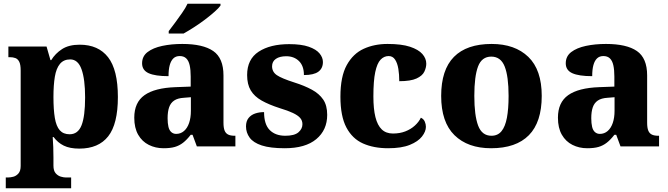

<svg xmlns="http://www.w3.org/2000/svg" viewBox="-20 -786 3587 1031"><path d="M11 225V167H24Q36 167 51.5 163Q67 159 79 145.5Q91 132 91 105V-407Q91 -439 83.5 -454Q76 -469 63 -474Q50 -479 32 -479H25V-536H230L251 -463H255Q277 -499 313.5 -522.5Q350 -546 408 -546Q508 -546 560.5 -478.5Q613 -411 613 -265Q613 -120 561 -54Q509 12 406 12Q355 12 322.5 -4Q290 -20 268 -50H263Q265 -25 266 3.5Q267 32 267 60V103Q267 131 279 144.5Q291 158 306.5 162.5Q322 167 333 167H362V225ZM354 -65Q399 -65 418 -113.5Q437 -162 437 -263Q437 -360 418 -413.5Q399 -467 357 -467Q322 -467 302 -443Q282 -419 274.5 -374Q267 -329 267 -265Q267 -197 274.5 -152.5Q282 -108 301 -86.5Q320 -65 354 -65Z M858 10Q815 10 779 -8Q743 -26 722 -62.5Q701 -99 701 -154Q701 -236 756 -275Q811 -314 923 -318L1004 -321V-375Q1004 -411 998.5 -435.5Q993 -460 980 -472.5Q967 -485 945 -485Q924 -485 911 -472.5Q898 -460 891.5 -436.5Q885 -413 885 -377Q813 -377 778 -393Q743 -409 743 -446Q743 -484 772.5 -506.5Q802 -529 851 -539.5Q900 -550 959 -550Q1070 -550 1125 -512Q1180 -474 1180 -381V-128Q1180 -100 1186 -85Q1192 -70 1205 -63.5Q1218 -57 1240 -57H1244V0H1037L1014 -62H1004Q983 -35 963 -19.5Q943 -4 919 3Q895 10 858 10ZM926 -67Q950 -67 968 -82.5Q986 -98 995.5 -126Q1005 -154 1005 -191V-264L968 -261Q934 -259 915 -246Q896 -233 888 -209.5Q880 -186 880 -151Q880 -124 884.5 -105Q889 -86 900 -76.5Q911 -67 926 -67ZM886 -619Q901 -638 920 -664Q939 -690 958 -717Q977 -744 987 -766H1164V-756Q1155 -743 1132.5 -723Q1110 -703 1081 -681Q1052 -659 1021.5 -639.5Q991 -620 966 -606H886Z M1509 10Q1431 10 1385.5 -5Q1340 -20 1320.5 -47Q1301 -74 1301 -107Q1301 -135 1314.5 -152Q1328 -169 1350 -176.5Q1372 -184 1398 -184Q1398 -118 1428.5 -87.5Q1459 -57 1512 -57Q1561 -57 1582.5 -75.5Q1604 -94 1604 -119Q1604 -139 1591.5 -153Q1579 -167 1552.5 -179.5Q1526 -192 1483 -205Q1424 -224 1385 -246Q1346 -268 1326.5 -300.5Q1307 -333 1307 -383Q1307 -468 1369 -508.5Q1431 -549 1533 -549Q1598 -549 1638 -535Q1678 -521 1696 -499Q1714 -477 1714 -453Q1714 -419 1689.5 -401Q1665 -383 1612 -383Q1612 -432 1585.5 -458Q1559 -484 1517 -484Q1482 -484 1461.5 -470Q1441 -456 1441 -430Q1441 -400 1466.5 -382.5Q1492 -365 1561 -343Q1615 -326 1654.5 -304.5Q1694 -283 1715.5 -251.5Q1737 -220 1737 -169Q1737 -88 1678.5 -39Q1620 10 1509 10Z M2064 10Q1987 10 1929.5 -15.5Q1872 -41 1840 -101.5Q1808 -162 1808 -267Q1808 -375 1842 -436.5Q1876 -498 1933 -524Q1990 -550 2061 -550Q2136 -550 2181.5 -535Q2227 -520 2248 -496Q2269 -472 2269 -444Q2269 -423 2258.5 -401Q2248 -379 2216.5 -364.5Q2185 -350 2124 -350Q2124 -386 2119 -416.5Q2114 -447 2101.5 -466Q2089 -485 2067 -485Q2042 -485 2023.5 -465.5Q2005 -446 1995 -399Q1985 -352 1985 -268Q1985 -201 1996 -157Q2007 -113 2030 -91Q2053 -69 2090 -69Q2127 -69 2156.5 -80.5Q2186 -92 2207.5 -111.5Q2229 -131 2240 -154Q2255 -147 2261 -133Q2267 -119 2267 -105Q2267 -80 2246 -53Q2225 -26 2180.5 -8Q2136 10 2064 10Z M2617 10Q2492 10 2420.5 -60Q2349 -130 2349 -271Q2349 -411 2417.5 -480.5Q2486 -550 2620 -550Q2745 -550 2817 -480.5Q2889 -411 2889 -271Q2889 -130 2820 -60Q2751 10 2617 10ZM2619 -57Q2653 -57 2673 -81.5Q2693 -106 2702 -153.5Q2711 -201 2711 -271Q2711 -376 2690 -429Q2669 -482 2618 -482Q2567 -482 2547 -429Q2527 -376 2527 -271Q2527 -166 2547.5 -111.5Q2568 -57 2619 -57Z M3133 10Q3090 10 3054 -8Q3018 -26 2997 -62.5Q2976 -99 2976 -154Q2976 -236 3031 -275Q3086 -314 3198 -318L3279 -321V-375Q3279 -411 3273.5 -435.5Q3268 -460 3255 -472.5Q3242 -485 3220 -485Q3199 -485 3186 -472.5Q3173 -460 3166.5 -436.5Q3160 -413 3160 -377Q3088 -377 3053 -393Q3018 -409 3018 -446Q3018 -484 3047.5 -506.5Q3077 -529 3126 -539.5Q3175 -550 3234 -550Q3345 -550 3400 -512Q3455 -474 3455 -381V-128Q3455 -100 3461 -85Q3467 -70 3480 -63.5Q3493 -57 3515 -57H3519V0H3312L3289 -62H3279Q3258 -35 3238 -19.5Q3218 -4 3194 3Q3170 10 3133 10ZM3201 -67Q3225 -67 3243 -82.5Q3261 -98 3270.5 -126Q3280 -154 3280 -191V-264L3243 -261Q3209 -259 3190 -246Q3171 -233 3163 -209.5Q3155 -186 3155 -151Q3155 -124 3159.5 -105Q3164 -86 3175 -76.5Q3186 -67 3201 -67Z"/></svg>

Font: Noto Serif Ethiopic ExtraBold
Style: Regular
Weight: 800
Version: Version 2.102